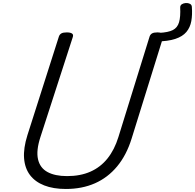

<svg xmlns="http://www.w3.org/2000/svg" viewBox="-20 -1229 1288 1268"><path d="M1247 -1184Q1251 -1132 1243.5 -1090Q1236 -1048 1211 -1018Q1186 -988 1137.5 -972Q1089 -956 1012 -955L1032 -1012Q1091 -1015 1121.5 -1030.5Q1152 -1046 1162.5 -1082Q1173 -1118 1170 -1180Q1170 -1194 1181 -1201Q1192 -1208 1207 -1209Q1222 -1210 1234 -1204Q1246 -1198 1247 -1184ZM415 19Q332 19 272 -4.5Q212 -28 178 -73Q144 -118 139 -184Q134 -250 161 -336L369 -988Q374 -1002 385.5 -1008.5Q397 -1015 421 -1015Q444 -1015 455 -1008Q466 -1001 461 -985L247 -324Q218 -235 231 -177.5Q244 -120 293.5 -93Q343 -66 423 -66Q511 -66 577.5 -95.5Q644 -125 690 -182.5Q736 -240 762 -324L968 -988Q973 -1002 984.5 -1008.5Q996 -1015 1019 -1015Q1067 -1015 1058 -985L849 -313Q815 -204 753.5 -130Q692 -56 607 -18.5Q522 19 415 19Z"/></svg>

Font: Playwrite US Trad
Style: Regular
Weight: 400
Designer: Veronika Burian, José Scaglione
Foundry: TypeTogether
Version: Version 1.002